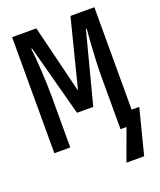

<svg xmlns="http://www.w3.org/2000/svg" viewBox="-163 -815 926 1110"><g transform="rotate(-20 300.0 -260.0)"><path d="M47 0V-714H196L298 -299H301L406 -714H553V-84H600L529 194H420L491 0H454V-321Q454 -367 456.5 -423Q459 -479 462.5 -529.5Q466 -580 469 -612H464L350 -175H250L133 -613H128Q131 -591 134 -556Q137 -521 139.5 -479.5Q142 -438 143.5 -396Q145 -354 145 -319V0Z"/></g></svg>

Font: Noto Sans Mono Medium
Style: Regular
Weight: 500
Designer: Monotype Design Team
Foundry: Monotype Imaging Inc.
Version: Version 2.014